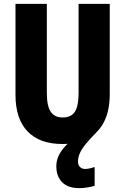

<svg xmlns="http://www.w3.org/2000/svg" viewBox="-20 -734 669 992"><path d="M383 99Q383 119 393.5 129Q404 139 420 139Q431 139 446 135.5Q461 132 469 129V226Q452 231 431.5 234.5Q411 238 390 238Q331 238 301 207.5Q271 177 271 125Q271 100 280.5 76.5Q290 53 309.5 30Q329 7 358 -15L480 -52Q446 -18 424 9Q402 36 392.5 57.5Q383 79 383 99ZM547 -247Q547 -165 519 -107.5Q491 -50 436.5 -20Q382 10 302 10Q185 10 122.5 -55Q60 -120 60 -244V-714H222V-254Q222 -185 242.5 -156Q263 -127 303 -127Q332 -127 350.5 -139.5Q369 -152 377.5 -180.5Q386 -209 386 -255V-714H547Z"/></svg>

Font: Noto Sans Display Condensed ExtraBold
Style: Regular
Weight: 800
Width: 3
Designer: Monotype Design Team
Foundry: Monotype Imaging Inc.
Version: Version 2.003